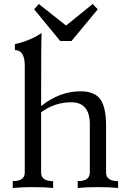

<svg xmlns="http://www.w3.org/2000/svg" viewBox="-20 -938 637 958"><path d="M569.3 0Q528.8 -4.4 469.7 -4.4Q410.6 -4.4 367.7 0V-34.2Q427.7 -34.2 428.2 -76.7V-317.9Q428.2 -427.7 335.4 -427.7Q253.4 -427.7 185.1 -377.9V-76.7Q185.1 -34.2 245.1 -34.2V0Q204.6 -4.4 145.5 -4.4Q86.4 -4.4 43.5 0V-34.2Q103.5 -34.2 103.5 -76.7V-612.8Q103 -688 54.2 -688V-717.8Q134.3 -736.3 187.5 -773.4Q185.1 -727.1 185.1 -408.7Q277.3 -482.4 381.8 -482.4Q453.1 -482.4 481.2 -441.7Q509.3 -400.9 509.3 -311.5V-76.7Q509.3 -34.2 569.3 -34.2ZM336.9 -733.4H280.3L150.4 -891.6L173.8 -918L309.6 -810.5L442.4 -918L467.8 -891.6Z"/></svg>

Font: Almanac
Style: Regular
Weight: 400
Designer: Eden's Almanac
Version: Version 3.501;March 28, 2021;FontCreator 13.0.0.2683 64-bit